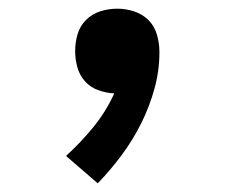

<svg xmlns="http://www.w3.org/2000/svg" viewBox="-20 -207 540 442"><path d="M205 215 132 152Q166 121 195 85.5Q224 50 243 8Q224 7 206 0.5Q188 -6 175.5 -20Q163 -34 158 -52.5Q153 -71 153 -89Q153 -109 158.5 -128Q164 -147 178 -161Q192 -175 211 -181Q230 -187 250 -187Q270 -187 289.5 -180.5Q309 -174 322.5 -160Q336 -146 341.5 -126.5Q347 -107 347 -87Q347 -44 335.5 -2.5Q324 39 305 77Q286 115 260.5 149.5Q235 184 205 215Z"/></svg>

Font: Moesevka
Style: Bold
Weight: 700
Monospace: yes
Designer: Belleve Invis
Foundry: Belleve Invis
Version: Version 32.5.0; ttfautohint (v1.8.4)